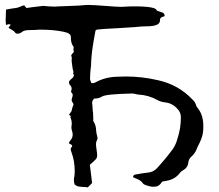

<svg xmlns="http://www.w3.org/2000/svg" viewBox="-20 -768 905 793"><path d="M55.2 -634.3V-635.3L53.7 -634.8ZM352.5 -441.4Q352.1 -441.4 352.1 -443.4ZM342.8 5.9Q334 4.4 324.5 4.2Q314.9 3.9 305.9 2.4Q296.9 1 288.6 -5.4Q285.2 -14.6 285.2 -24.9Q285.2 -32.2 287.1 -39.1Q288.6 -50.8 288.6 -62Q288.6 -103 274.9 -140.1Q272 -147.5 272 -152.8Q272 -155.8 275.1 -159.4Q278.3 -163.1 278.3 -166Q278.3 -169.4 263.7 -176.8L270 -187Q280.3 -198.7 280.3 -212.4Q280.3 -217.8 277.3 -228Q274.9 -234.9 274.9 -241.7L276.4 -256.8Q276.4 -271 271 -283.2L270 -282.7Q272 -286.1 272 -288.6Q272 -290.5 264.6 -293.5Q267.1 -297.9 270.5 -301.8Q276.4 -308.6 276.9 -314.7Q277.3 -320.8 283.7 -336.4Q282.7 -341.3 280 -344.7Q277.3 -348.1 276.6 -350.8Q275.9 -353.5 275.9 -355.5Q275.9 -358.4 276.9 -361.8Q280.3 -369.6 280.3 -375.5Q280.3 -381.8 273.9 -387.2Q273.4 -387.7 273.4 -389.2Q273.4 -390.6 274.7 -394.5Q275.9 -398.4 275.9 -401.4Q275.9 -410.2 268.6 -417.5Q264.6 -422.9 264.6 -427.7Q264.6 -434.1 276.4 -443.4Q283.7 -448.2 285.6 -458.5Q281.7 -464.4 281.7 -465.8Q281.7 -466.8 282.5 -467.5Q283.2 -468.3 283.7 -469.7Q283.7 -472.2 282.2 -476.1Q279.3 -485.4 278.6 -494.9Q277.8 -504.4 275.9 -515.6L276.4 -530.3Q276.4 -533.7 273.9 -537.1Q275.4 -544.4 281.7 -549.3Q285.2 -552.2 285.2 -554.7Q285.2 -555.7 284.2 -557.6Q283.2 -559.6 283.2 -562Q283.2 -564.5 283.7 -566.9Q284.2 -569.3 284.2 -572.8Q284.2 -575.7 281.2 -578.6Q272.5 -590.3 272.5 -616.7Q272.5 -631.3 240.7 -637.2Q199.2 -645.5 147.9 -645.5Q136.2 -645.5 128.9 -644.5Q119.6 -644 109.9 -644Q92.3 -644 83.7 -642.1Q75.2 -640.1 68.6 -634.5Q62 -628.9 51.3 -628.9Q45.4 -628.9 41.7 -634.5Q38.1 -640.1 26.4 -646.5Q20 -648.9 15.1 -653.8L24.4 -666Q20 -668 16.1 -668Q12.2 -668 6.8 -664.6Q3.4 -664.6 3.4 -686Q3.4 -701.7 4.9 -728.5Q34.2 -733.9 41.5 -734.4Q53.2 -735.4 63 -740.2Q70.8 -744.1 79.6 -746.1L89.4 -734.9Q102.1 -737.3 158.7 -743.7Q187 -740.7 205.6 -740.7Q216.8 -740.7 224.1 -741.7Q250.5 -743.2 275.9 -743.7Q310.5 -744.6 331.5 -747.1Q335.9 -747.6 343.8 -747.6Q365.2 -747.6 414.1 -743.7Q462.9 -739.7 481.9 -739.7Q488.8 -739.7 491.7 -740.2Q512.7 -741.7 533.7 -741.7Q627 -741.7 627.4 -724.1Q631.3 -723.1 635.7 -721.4Q640.1 -719.7 649.9 -716.6Q659.7 -713.4 660.2 -701.7Q658.7 -701.2 656.7 -700.2Q654.8 -699.2 651.4 -698.2Q640.6 -696.3 640.6 -683.1Q640.6 -668 618.7 -662.6Q604 -658.7 565.4 -658.7Q552.7 -656.7 478 -652.3Q400.4 -648.4 381.3 -646Q378.9 -645.5 374.5 -642.1Q365.2 -592.3 363.3 -577.1Q356.9 -537.6 356 -497.6Q355 -482.9 353.5 -474.1Q352.1 -462.9 352.1 -444.8Q351.6 -444.8 351.6 -444.3Q351.6 -438.5 355 -431.2L356.4 -425.8Q360.4 -424.3 363.3 -424.3Q368.7 -424.3 377 -429.2Q418 -451.2 469.7 -451.2Q484.9 -452.1 499.5 -452.1Q565.9 -452.1 631.3 -437Q716.8 -418.5 774.9 -356.9Q787.1 -345.7 790.5 -331.5Q792 -327.1 798.8 -318.8Q819.8 -291 819.8 -247.1Q819.8 -231 817.9 -217.3Q813.5 -194.8 799.8 -168.9Q794.9 -159.7 791.5 -150.4Q785.2 -134.8 772.5 -123Q759.8 -112.8 757.8 -97.2Q756.3 -76.2 735.8 -64.5Q726.6 -59.6 720.7 -50.8Q700.7 -26.9 668.9 -21.5L657.7 -19.5Q654.8 -19.5 651.4 -18.6Q647.9 -15.6 645.5 -11.7Q635.7 1 624.5 2.4Q622.1 2.4 619.1 2.9Q616.2 3.4 612.3 3.4Q602.1 3.4 583 -2.9Q573.2 -6.3 570.3 -10.7Q562 -23.4 540.5 -31.2Q539.6 -32.2 537.6 -32.2Q530.3 -36.6 529.3 -36.6Q530.3 -46.4 540.5 -47.4Q565.4 -52.2 591.3 -55.2Q612.8 -57.1 627.9 -72.8Q662.6 -110.4 692.4 -150.4Q707 -171.4 712.9 -195.3Q727.1 -237.8 727.1 -283.7Q727.1 -304.2 712.4 -318.8Q692.4 -341.8 661.6 -345.2Q645 -346.7 630.9 -354.5Q594.7 -375 551.8 -377.4Q545.4 -377.9 538.8 -379.9Q532.2 -381.8 525.4 -381.8Q418 -379.4 401.9 -369.6Q389.2 -360.8 368.7 -360.8Q360.4 -352.1 360.4 -342.8Q360.4 -339.8 361.3 -336.9Q362.3 -331.1 362.3 -323.7Q362.3 -312 364.3 -302.2Q365.2 -294.4 365.2 -279.8V-268.6Q377 -250 377 -229.5Q377.9 -217.3 381.3 -205.6Q382.8 -202.1 382.8 -197.8Q382.8 -193.8 381.3 -190.9Q376.5 -182.6 376.5 -173.8Q376.5 -165 378.4 -152.8Q381.3 -133.8 381.3 -125.5Q381.3 -117.2 376.2 -110.8Q371.1 -104.5 351.1 -87.4Q356 -51.3 360.4 -12.2Z"/></svg>

Font: Kurland
Style: Regular
Weight: 400
Designer: GGBot
Version: 0.22